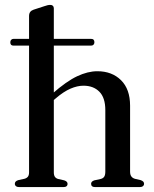

<svg xmlns="http://www.w3.org/2000/svg" viewBox="-20 -763 627 783"><path d="M22 -590.5Q22 -597 25.8 -600.8Q29.5 -604.5 35 -604.5H351.5Q358.5 -604.5 361.8 -600.8Q365 -597 365 -591Q365 -584.5 361.5 -580.8Q358 -577 351.5 -577H34.5Q22 -577 22 -590.5ZM186.5 -344 170 -360.5 193.5 -381Q251 -431.5 294.5 -452Q338 -472.5 377 -472.5Q436.5 -472.5 473.5 -436Q510.5 -399.5 510.5 -332V-63Q510.5 -50 516 -43Q521.5 -36 531.5 -33.5L553.5 -28.5Q560.5 -26 564 -22.5Q567.5 -19 567.5 -13.5Q567.5 -7.5 562.8 -3.8Q558 0 549.5 0H368.5Q351.5 0 351.5 -13.5Q351.5 -23 364.5 -27.5L390 -33Q400.5 -35.5 405 -42.5Q409.5 -49.5 409.5 -63V-314Q409.5 -364.5 385.2 -389Q361 -413.5 320.5 -413.5Q295.5 -413.5 267.5 -401.5Q239.5 -389.5 207.5 -362ZM199.5 -729V-60.5Q199.5 -48 204 -41.8Q208.5 -35.5 217.5 -33L242 -27.5Q255.5 -23 255.5 -13.5Q255.5 0 238 0H58.5Q50 0 45.2 -3.8Q40.5 -7.5 40.5 -13.5Q40.5 -19 44.2 -22.8Q48 -26.5 55 -28.5L80 -34Q89 -36.5 93.8 -42.5Q98.5 -48.5 98.5 -60V-697.5Q98.5 -708 103.2 -714.2Q108 -720.5 117 -723.5L160 -737.5Q169 -740.5 174.2 -741.8Q179.5 -743 185.5 -743Q192 -743 195.8 -739.2Q199.5 -735.5 199.5 -729Z"/></svg>

Font: Fraunces 48pt
Style: Regular
Weight: 400
Version: Version 1.000;[b76b70a41]